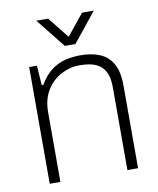

<svg xmlns="http://www.w3.org/2000/svg" viewBox="-82 -787 702 852"><g transform="rotate(-10 269.0 -361.5)"><path d="M73 0V-526H108L114 -437H121Q145 -478 174.5 -500Q204 -522 237 -530Q270 -538 306 -538Q356 -538 393 -522.5Q430 -507 450.5 -471Q471 -435 471 -373V0H423V-373Q423 -411 413 -435Q403 -459 385.5 -472Q368 -485 344.5 -490Q321 -495 294 -495Q251 -495 211 -474Q171 -453 146 -412.5Q121 -372 121 -313V0ZM140 -723H193L284 -609H254L346 -723H399L293 -591H245Z"/></g></svg>

Font: Archivo Thin
Style: Regular
Weight: 250
Designer: Hector Gatti
Foundry: Omnibus-Type
Version: Version 2.001